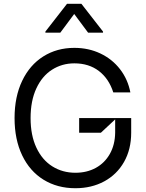

<svg xmlns="http://www.w3.org/2000/svg" viewBox="-20 -992 779 1022"><path d="M57.5 -363.6Q57.5 -476.6 97.8 -561.3Q138.1 -646 210.4 -691.6Q282.7 -737.2 375.7 -737.2Q451.3 -737.2 514.2 -707.4Q577.1 -677.6 618.8 -623.8Q660.5 -570 674 -500H583.1Q559.7 -573.2 506.4 -614Q453.1 -654.8 375.7 -654.8Q310 -654.8 256.9 -620.9Q203.8 -587 173.3 -521.1Q142.8 -455.3 142.8 -363.6Q142.8 -271.7 173.7 -206Q204.5 -140.3 258.7 -106.4Q312.9 -72.4 381.4 -72.4Q442.5 -72.4 490.1 -98.5Q537.6 -124.6 564.8 -172.9Q592 -221.2 593 -285.5V-356.5L517 -285.5H401.3V-363.6H678.3V-285.5Q678.3 -197.1 640.3 -130.1Q602.3 -63.2 534.8 -26.6Q467.3 9.9 381.4 9.9Q285.2 9.9 211.6 -35.5Q138.1 -81 97.8 -165.5Q57.5 -250 57.5 -363.6ZM528.4 -818.2H448.9L375 -917.6L301.1 -818.2H221.6V-823.9L336.6 -971.6H413.4L528.4 -823.9Z"/></svg>

Font: Riot Sans
Style: Regular
Weight: 400
Designer: Rasmus Andersson
Foundry: rsms
Version: Version 4.001